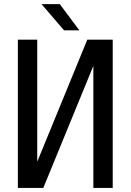

<svg xmlns="http://www.w3.org/2000/svg" viewBox="-20 -924 642 944"><path d="M294.9 -774.9H370.1L273.9 -903.8H184.1ZM67.9 0H192.9L439 -600.1V0H534.2V-729H409.2L163.1 -128.9V-729H67.9Z"/></svg>

Font: Hack
Style: Regular
Weight: 400
Monospace: yes
Designer: Christopher Simpkins
Foundry: Christopher Simpkins
Version: Version 2.010